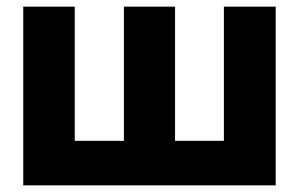

<svg xmlns="http://www.w3.org/2000/svg" viewBox="-20 -558 899 578"><path d="M50 -538H205V-134H353V-538H507V-134H654V-538H810V0H50Z"/></svg>

Font: Chess Sans
Style: Bold
Weight: 700
Designer: Wolf Bōese
Foundry: Wolf Bōese
Version: Version 7.223